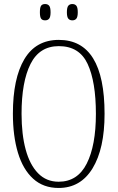

<svg xmlns="http://www.w3.org/2000/svg" viewBox="-20 -923 584 953"><path d="M271 10Q195 10 144.5 -36Q94 -82 69 -165Q44 -248 44 -359Q44 -534 101 -629.5Q158 -725 272 -725Q499 -725 499 -358Q499 -185 439.5 -87.5Q380 10 271 10ZM271 -21Q365 -21 410.5 -111Q456 -201 456 -358Q456 -517 415 -605.5Q374 -694 272 -694Q176 -694 131.5 -605.5Q87 -517 87 -358Q87 -256 107.5 -180.5Q128 -105 169 -63Q210 -21 271 -21ZM339 -822Q326 -822 319 -830.5Q312 -839 312 -862Q312 -886 319 -894.5Q326 -903 339 -903Q352 -903 359 -894.5Q366 -886 366 -862Q366 -839 359 -830.5Q352 -822 339 -822ZM204 -822Q190 -822 184 -830.5Q178 -839 178 -862Q178 -886 184 -894.5Q190 -903 204 -903Q217 -903 224 -894.5Q231 -886 231 -862Q231 -839 224 -830.5Q217 -822 204 -822Z"/></svg>

Font: Noto Serif Hebrew ExtraCondensed ExtraLight
Style: Regular
Weight: 200
Width: 2
Designer: Monotype Design Team
Foundry: Monotype Imaging Inc.
Version: Version 2.004; ttfautohint (v1.8.4.7-5d5b)